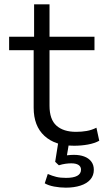

<svg xmlns="http://www.w3.org/2000/svg" viewBox="-20 -663 495 884"><path d="M321 8Q234 8 184.5 -37.5Q135 -83 135 -167V-432H22V-494H137V-643H208V-494H415V-432H208V-176Q208 -113 240 -84.5Q272 -56 330 -56Q356 -56 379 -60Q402 -64 424 -75L437 -15Q415 -3 384.5 2.5Q354 8 321 8ZM283 201Q256 201 229.5 196Q203 191 186 181L200 138Q221 147 239.5 151.5Q258 156 284 156Q318 156 335.5 146.5Q353 137 353 118Q353 104 341.5 96.5Q330 89 308 89Q296 89 281.5 91Q267 93 251 98L234 82L249 -12H299L286 65L263 57Q279 53 293.5 51.5Q308 50 321 50Q347 50 367.5 57.5Q388 65 400 80.5Q412 96 412 119Q412 145 396 163.5Q380 182 350.5 191.5Q321 201 283 201Z"/></svg>

Font: Nunito Sans 7pt SemiExpanded Light
Style: Regular
Weight: 300
Width: 6
Designer: Vernon Adams
Foundry: Vernon Adams
Version: Version 3.101;gftools[0.9.27]